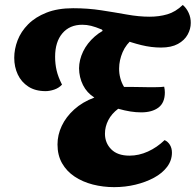

<svg xmlns="http://www.w3.org/2000/svg" viewBox="-20 -737 793 778"><path d="M442.7 21.3Q397.7 21.3 356.2 10.7Q314.7 0 282.3 -21.5Q250 -43 231.5 -75.5Q213 -108 213 -151.7Q213 -190.3 230.2 -226.8Q247.3 -263.3 280.7 -293.5Q314 -323.7 362.3 -341.7Q332 -361 316.3 -392.3Q300.7 -423.7 300.3 -460.3Q300.7 -494.7 316.8 -528.3Q333 -562 364.2 -589.3Q395.3 -616.7 439.3 -631L521.7 -583Q490.7 -558 476.8 -525.5Q463 -493 462.7 -460.3Q462.3 -440 467.5 -420.5Q472.7 -401 482.7 -384.7Q498 -384.7 515.7 -384.7Q533.3 -384.7 550.5 -384.2Q567.7 -383.7 579.7 -383.7Q597.3 -383.7 615 -383.8Q632.7 -384 645.3 -385.7Q646.7 -379.7 647.3 -373.8Q648 -368 648 -362.7Q648 -320.7 622.2 -301.2Q596.3 -281.7 552 -281.7Q531 -281.7 508.7 -285.2Q486.3 -288.7 459 -296.3Q432.3 -276.3 418.8 -250Q405.3 -223.7 405.3 -195.3Q405.3 -157.7 430.8 -132Q456.3 -106.3 504.7 -106.3Q542.7 -106.3 579.5 -123Q616.3 -139.7 647 -169.3Q660.7 -163 668.7 -149.7Q676.7 -136.3 676.7 -118.7Q676.7 -87 657.2 -61Q637.7 -35 604 -16.8Q570.3 1.3 528.8 11.3Q487.3 21.3 442.7 21.3ZM164.7 -367.7Q123 -367.7 94.7 -386.2Q66.3 -404.7 52 -435.3Q37.7 -466 37.7 -502.7Q37.7 -538 51.3 -573.7Q65 -609.3 94.2 -638.7Q123.3 -668 168.5 -685.8Q213.7 -703.7 276.3 -703.7Q336.3 -703.7 390.3 -695.3Q444.3 -687 493.5 -678.2Q542.7 -669.3 586.3 -669.3Q624.7 -669.3 658 -679Q691.3 -688.7 720.7 -717Q736 -703.7 744.7 -684.3Q753.3 -665 753 -644Q753 -619.7 740.3 -596.7Q727.7 -573.7 701 -559Q674.3 -544.3 632.3 -544.3Q593.3 -544.3 552.5 -554.3Q511.7 -564.3 472.2 -579.7Q432.7 -595 396.3 -611.3L393.3 -617Q367 -628 349.3 -632.3Q331.7 -636.7 313.3 -636.7Q262.3 -636.7 232.8 -602Q203.3 -567.3 203.3 -507Q203.3 -478.3 209.3 -452Q215.3 -425.7 231.3 -394Q218 -380 199.3 -373.8Q180.7 -367.7 164.7 -367.7Z"/></svg>

Font: Sansita Swashed Light
Style: Regular
Weight: 300
Designer: Pablo Cosgaya
Foundry: Omnibus-Type
Version: Version 1.003